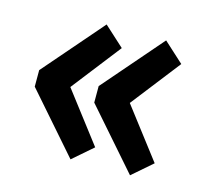

<svg xmlns="http://www.w3.org/2000/svg" viewBox="-74 -577 664 615"><g transform="rotate(15 258.5 -269.5)"><path d="M234.4 -241.2V-295.9L405.3 -493.2L471.7 -432.6L344.7 -269.5L471.7 -103.5L405.3 -45.9ZM37.1 -241.2V-295.9L208 -493.2L274.4 -432.6L147.5 -269.5L274.4 -103.5L208 -45.9Z"/></g></svg>

Font: Reddit Sans Chocolate ExtraBold
Style: Regular
Weight: 800
Designer: Stephen Hutchings
Foundry: Reddit
Version: Version 1.011